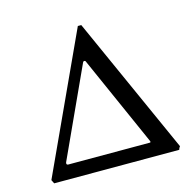

<svg xmlns="http://www.w3.org/2000/svg" viewBox="-91 -694 803 788"><g transform="rotate(-15 310.0 -299.5)"><path d="M469.7 -66.4 298.8 -451.2Q292 -456.1 288.1 -449.2L114.3 -70.3Q111.3 -59.6 121.1 -59.6H466.8Q472.7 -59.6 469.7 -66.4ZM320.3 -598.6 583 -13.7Q578.1 -7.8 576.2 0H44.9Q43 -2.9 41 -7.8Q39.1 -12.7 37.1 -15.6L305.7 -598.6Z"/></g></svg>

Font: Crimson Text
Style: Roman
Weight: 400
Version: Version 0.13